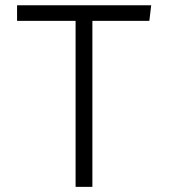

<svg xmlns="http://www.w3.org/2000/svg" viewBox="-20 -725 655 745"><path d="M338.5 -644.1V0H273.3V-644.1H46.2V-704.6H566.7L559.5 -644.1Z"/></svg>

Font: Fira Code Light
Style: Regular
Weight: 300
Monospace: yes
Designer: Carrois Corporate, Edenspiekermann AG, Nikita Prokopov
Foundry: Carrois Corporate, Edenspiekermann AG, Nikita Prokopov
Version: Version 6.000; ttfautohint (v1.8.2) -l 8 -r 50 -G 200 -x 14 